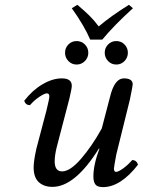

<svg xmlns="http://www.w3.org/2000/svg" viewBox="-20 -764 591 794"><path d="M391.1 -148.9 389.2 -149.9Q290 8.8 196.8 8.8Q161.6 8.8 140.4 -10.7Q119.1 -30.3 119.1 -71.8Q119.1 -99.1 130.9 -150.9L171.9 -306.2Q184.1 -356 184.1 -365.2Q184.1 -377.9 173.8 -377.9Q164.6 -377.9 143.3 -364Q122.1 -350.1 104 -329.1Q85.9 -329.1 80.1 -347.2Q114.3 -391.1 155.8 -415.5Q197.3 -439.9 235.8 -439.9Q276.9 -439.9 276.9 -409.2Q276.9 -398.4 267.1 -356.9L213.9 -152.8Q206.1 -119.6 206.1 -97.2Q206.1 -55.2 236.8 -55.2Q270 -55.2 315.2 -107.4Q360.4 -159.7 400.9 -232.9L435.1 -363.8Q453.6 -439.9 492.2 -439.9Q528.8 -439.9 528.8 -415Q528.8 -409.2 517.1 -352.1L460.9 -125Q451.2 -73.2 451.2 -66.9Q451.2 -53.2 460 -53.2Q469.2 -53.2 488.8 -67.1Q508.3 -81.1 526.9 -102.1Q544.4 -102.1 550.8 -83Q478.5 9.8 405.8 9.8Q382.8 9.8 374.5 -1.2Q366.2 -12.2 366.2 -34.2Q366.2 -82.5 391.1 -148.9ZM427 -511.5Q413.1 -525.9 413.1 -545.9Q413.1 -565.9 427 -580.1Q440.9 -594.2 460.9 -594.2Q481 -594.2 494.9 -580.1Q508.8 -565.9 508.8 -545.9Q508.8 -525.9 494.9 -511.5Q481 -497.1 460.9 -497.1Q440.9 -497.1 427 -511.5ZM262.9 -511.5Q249 -525.9 249 -545.9Q249 -565.9 262.9 -580.1Q276.9 -594.2 296.9 -594.2Q316.9 -594.2 331.1 -580.1Q345.2 -565.9 345.2 -545.9Q345.2 -525.9 331.1 -511.5Q316.9 -497.1 296.9 -497.1Q276.9 -497.1 262.9 -511.5ZM402.8 -600.1H353Q329.6 -655.8 276.9 -730L299.8 -744.1Q330.1 -718.8 349.9 -699.2Q369.6 -679.7 388.2 -654.8Q439.5 -698.2 513.2 -744.1L529.8 -730Q451.7 -659.2 402.8 -600.1Z"/></svg>

Font: Common Serif News
Style: Italic
Weight: 450
Italic angle: -12°
Designer: Philipp H. Poll, Khaled Hosny
Foundry: Stefan Peev, Context Ltd.
Version: Version 1.026